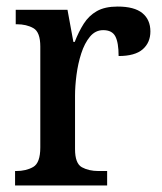

<svg xmlns="http://www.w3.org/2000/svg" viewBox="-20 -566 493 586"><path d="M26 0V-44H29Q60 -44 81.5 -56.5Q103 -69 103 -116V-424Q103 -468 82 -480Q61 -492 31 -492H28V-536H186L204 -438H208Q220 -469 235.5 -493.5Q251 -518 275.5 -532Q300 -546 339 -546Q390 -546 414.5 -526Q439 -506 439 -470Q439 -436 415.5 -415.5Q392 -395 342 -395Q342 -436 332 -455Q322 -474 295 -474Q271 -474 254.5 -454Q238 -434 228 -403Q218 -372 213.5 -337.5Q209 -303 209 -274V-111Q209 -67 230 -55.5Q251 -44 281 -44H307V0Z"/></svg>

Font: Noto Serif Thai SemiCondensed Medium
Style: Regular
Weight: 500
Width: 4
Designer: Monotype Design Team
Foundry: Monotype Imaging Inc.
Version: Version 2.002; ttfautohint (v1.8.4.7-5d5b)